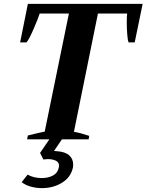

<svg xmlns="http://www.w3.org/2000/svg" viewBox="-20 -720 757 992"><path d="M717 -700 676 -501H644Q640 -512 637.5 -541.5Q635 -571 635 -604Q635 -640 637 -650H486L362 -39Q397 -33 441 -18L438 0H300L259 60L272 61Q317 64 337.5 82.5Q358 101 358 130Q358 140 357 145Q346 196 300.5 224Q255 252 196 252Q167 252 138.5 244Q110 236 92 221L123 182Q135 190 154.5 195Q174 200 195 200Q229 200 253.5 187Q278 174 284 145Q285 142 285 136Q285 118 268 110Q251 102 227 102Q220 102 204 104L187 70L235 0H120L124 -20Q165 -30 178 -33Q200 -37 211 -40L336 -650H185Q177 -624 153.5 -570Q130 -516 117 -501H84L124 -700Z"/></svg>

Font: Trirong
Style: Bold Italic
Weight: 700
Italic angle: -12°
Designer: Katatrad Team
Foundry: CadsonDemak
Version: Version 1.001